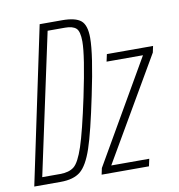

<svg xmlns="http://www.w3.org/2000/svg" viewBox="-78 -760 774 831"><g transform="rotate(-10 309.0 -344.0)"><path d="M151 -688H249Q308 -688 332 -668Q356 -648 356 -592Q356 -519 319 -344Q287 -189 263.5 -119.5Q240 -50 209.5 -25Q179 0 122 0H6ZM283 -344Q320 -520 320 -582Q320 -627 305 -640.5Q290 -654 257 -654H180L47 -34H126Q165 -34 187 -51.5Q209 -69 230.5 -133.5Q252 -198 283 -344ZM302 0 308 -28 568 -478H408L415 -510H618L612 -482L350 -32H517L510 0Z"/></g></svg>

Font: Saira Ultra Condensed Thin
Style: Italic
Weight: 100
Width: 1
Italic angle: -12°
Designer: Hector Gatti with collaboration of the Omnibus-Type team
Foundry: Omnibus-Type
Version: Version 1.001; ttfautohint (v1.8)